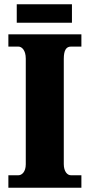

<svg xmlns="http://www.w3.org/2000/svg" viewBox="-20 -874 416 894"><path d="M58 -768H315V-854H58ZM19 0H359V-58H310C293 -58 277 -76 277 -110V-600C277 -641 289 -657 310 -657H359V-714H19V-657H66C81 -657 100 -641 100 -601V-109C100 -73 81 -58 66 -58H19Z"/></svg>

Font: Noto Serif Ethiopic Condensed Black
Style: Regular
Weight: 900
Width: 3
Designer: Monotype Design Team
Foundry: Monotype Imaging Inc.
Version: Version 2.102